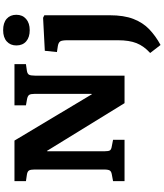

<svg xmlns="http://www.w3.org/2000/svg" viewBox="70 -882 1041 1221"><g transform="rotate(-90 590.5 -271.5)"><path d="M49 0V-73L92 -81Q110 -84 116.5 -93.5Q123 -103 123 -132V-572Q123 -598 116.5 -608Q110 -618 90 -621L49 -627V-700H307L602 -207L604 -211V-573Q604 -597 597.5 -606.5Q591 -616 571 -620L531 -627V-700H793V-627L751 -621Q732 -618 726 -607.5Q720 -597 720 -570V0H545L241 -494L239 -490V-128Q239 -101 245 -92.5Q251 -84 271 -81L312 -73V0ZM1009 -603Q964 -603 938 -625.5Q912 -648 912 -688Q912 -726 937.5 -749Q963 -772 1009 -772Q1056 -772 1081.5 -749.5Q1107 -727 1107 -688Q1107 -649 1080.5 -626Q1054 -603 1009 -603ZM915 229 864 163Q908 123 926.5 76.5Q945 30 945 -41V-363Q945 -397 938 -408.5Q931 -420 909 -424L870 -430L878 -507L1088 -518L1104 -510V-95Q1104 -4 1080.5 56.5Q1057 117 1014.5 157.5Q972 198 915 229Z"/></g></svg>

Font: Literata 12pt
Style: Bold
Weight: 700
Designer: Latin by Veronika Burian and Jose Scaglione. Greek by Irene Vlachou. Cyrillic by Vera Evstafieva.
Foundry: TypeTogether
Version: Version 3.002